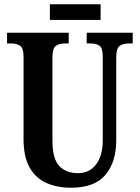

<svg xmlns="http://www.w3.org/2000/svg" viewBox="-20 -867 653 897"><path d="M312 10Q246 10 196 -12.5Q146 -35 118 -85Q90 -135 90 -217V-602Q90 -643 73.5 -653.5Q57 -664 32 -664H13V-714H301V-664H283Q258 -664 241.5 -653Q225 -642 225 -598V-210Q225 -125 257 -91.5Q289 -58 345 -58Q397 -58 428.5 -98.5Q460 -139 460 -213V-602Q460 -643 444.5 -653.5Q429 -664 403 -664H385V-714H600V-664H581Q556 -664 539.5 -653Q523 -642 523 -598V-211Q523 -110 472.5 -50Q422 10 312 10ZM213 -774V-847H450V-774Z"/></svg>

Font: Noto Serif ExtraCondensed
Style: Bold
Weight: 700
Width: 2
Designer: Monotype Design Team
Foundry: Monotype Imaging Inc.
Version: Version 2.014; ttfautohint (v1.8.4.7-5d5b)